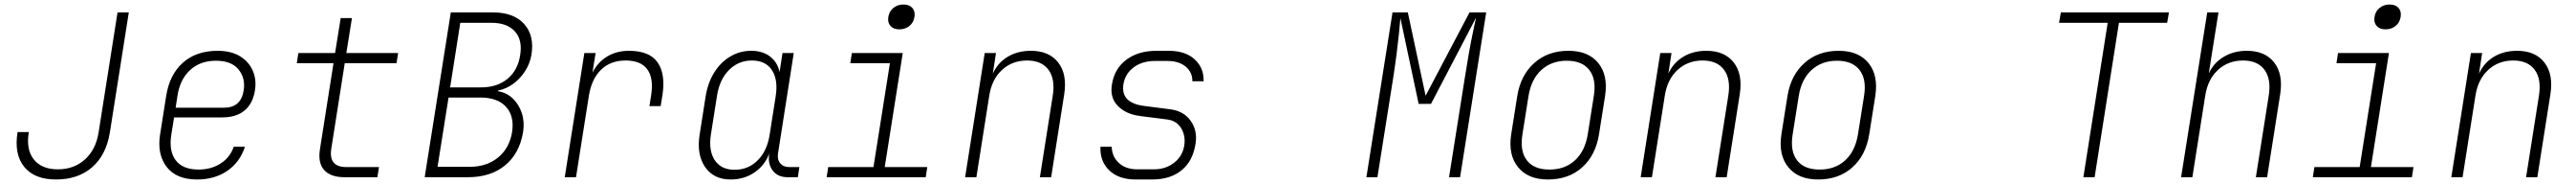

<svg xmlns="http://www.w3.org/2000/svg" viewBox="-20 -785 11440 815"><path d="M229 10Q133 10 87.5 -46Q42 -102 58 -200H108Q95 -123 130 -79Q165 -35 237 -35Q309 -35 357.5 -79Q406 -123 418 -199L502 -730H552L468 -199Q452 -99 389.5 -44.5Q327 10 229 10Z M855 10Q763 10 720 -46Q677 -102 691 -190L718 -360Q733 -455 792.5 -507.5Q852 -560 946 -560Q1006 -560 1045.5 -536Q1085 -512 1102.5 -472Q1120 -432 1112 -384Q1103 -326 1066 -295.5Q1029 -265 967 -265H753L741 -190Q729 -117 760 -75.5Q791 -34 862 -34Q918 -34 960 -61Q1002 -88 1018 -135H1068Q1045 -66 989 -28Q933 10 855 10ZM760 -308H975Q1050 -308 1062 -384Q1071 -438 1039.5 -477Q1008 -516 939 -516Q869 -516 824 -474.5Q779 -433 768 -360Z M1511 0Q1448 0 1419.5 -32Q1391 -64 1401 -125L1461 -505H1298L1305 -550H1468L1493 -705H1543L1518 -550H1748L1741 -505H1511L1451 -125Q1439 -45 1518 -45H1663L1656 0Z M1866 0 1982 -730H2170Q2261 -730 2307.5 -679Q2354 -628 2340 -542Q2334 -505 2312.5 -471Q2291 -437 2259.5 -414Q2228 -391 2192 -384L2191 -381Q2230 -375 2257.5 -348.5Q2285 -322 2297.5 -283.5Q2310 -245 2303 -200Q2287 -105 2223 -52.5Q2159 0 2057 0ZM1979 -398H2117Q2188 -398 2234 -436Q2280 -474 2290 -541Q2301 -608 2266.5 -646Q2232 -684 2162 -684H2024ZM1923 -46H2064Q2141 -46 2191.5 -87Q2242 -128 2254 -199Q2265 -270 2227.5 -311.5Q2190 -353 2113 -353H1972Z M2488 0 2575 -550H2625L2611 -463Q2634 -509 2676 -534.5Q2718 -560 2773 -560Q2864 -560 2900 -509Q2936 -458 2922 -365L2914 -315H2864L2872 -365Q2883 -439 2854.5 -478Q2826 -517 2758 -517Q2691 -517 2649 -476Q2607 -435 2595 -360L2538 0Z M3225 10Q3149 10 3111 -45.5Q3073 -101 3087 -189L3114 -360Q3124 -420 3152.5 -465Q3181 -510 3223.5 -535Q3266 -560 3316 -560Q3367 -560 3400 -534.5Q3433 -509 3442 -466L3455 -550H3505L3435 -105Q3431 -78 3445 -61.5Q3459 -45 3485 -45H3530L3523 0H3478Q3434 0 3411.5 -29.5Q3389 -59 3396 -105Q3377 -53 3331 -21.5Q3285 10 3225 10ZM3242 -33Q3303 -33 3345 -75Q3387 -117 3398 -189L3425 -360Q3436 -432 3408 -474.5Q3380 -517 3319 -517Q3259 -517 3217 -474.5Q3175 -432 3164 -360L3137 -189Q3126 -117 3154.5 -75Q3183 -33 3242 -33Z M3651 0 3658 -45H3859L3932 -505H3756L3763 -550H3989L3909 -45H4098L4091 0ZM3974 -655Q3948 -655 3934.5 -670Q3921 -685 3925 -710Q3929 -735 3947.5 -750Q3966 -765 3992 -765Q4018 -765 4031.5 -750Q4045 -735 4041 -710Q4037 -685 4018.5 -670Q4000 -655 3974 -655Z M4266 0 4353 -550H4403L4389 -459Q4411 -507 4455 -533.5Q4499 -560 4558 -560Q4639 -560 4679.5 -508Q4720 -456 4706 -367L4648 0H4598L4655 -360Q4667 -434 4636.5 -475.5Q4606 -517 4541 -517Q4475 -517 4429.5 -475Q4384 -433 4373 -360L4316 0Z M5023 10Q4948 10 4906 -30.5Q4864 -71 4867 -135H4917Q4918 -92 4948.5 -63.5Q4979 -35 5031 -35H5104Q5157 -35 5194.5 -64.5Q5232 -94 5239 -140Q5246 -183 5225.5 -217Q5205 -251 5162 -256L5044 -271Q4980 -279 4944 -316Q4908 -353 4918 -411Q4929 -481 4982 -520.5Q5035 -560 5116 -560H5170Q5244 -560 5285.5 -522Q5327 -484 5325 -425H5275Q5276 -464 5246 -489.5Q5216 -515 5163 -515H5109Q5053 -515 5015 -487Q4977 -459 4969 -412Q4956 -330 5059 -316L5176 -301Q5236 -294 5267.5 -250Q5299 -206 5289 -147Q5277 -71 5227 -30.5Q5177 10 5096 10Z M6048 0 6164 -730H6232L6311 -361L6506 -730H6580L6464 0H6415L6485 -440Q6493 -491 6502 -542.5Q6511 -594 6520 -637Q6529 -680 6535 -707L6335 -325H6280L6199 -705Q6197 -678 6192.5 -635Q6188 -592 6181.5 -541.5Q6175 -491 6167 -440L6097 0Z M6854 10Q6766 10 6721.5 -44.5Q6677 -99 6691 -190L6718 -360Q6733 -452 6793.5 -506Q6854 -560 6945 -560Q7034 -560 7078 -505.5Q7122 -451 7108 -360L7081 -190Q7066 -97 7006 -43.5Q6946 10 6854 10ZM6861 -34Q6930 -34 6974.5 -75Q7019 -116 7031 -190L7058 -360Q7070 -434 7038 -475Q7006 -516 6938 -516Q6870 -516 6825 -475Q6780 -434 6768 -360L6741 -190Q6729 -116 6760.5 -75Q6792 -34 6861 -34Z M7266 0 7353 -550H7403L7389 -459Q7411 -507 7455 -533.5Q7499 -560 7558 -560Q7639 -560 7679.5 -508Q7720 -456 7706 -367L7648 0H7598L7655 -360Q7667 -434 7636.5 -475.5Q7606 -517 7541 -517Q7475 -517 7429.5 -475Q7384 -433 7373 -360L7316 0Z M8054 10Q7966 10 7921.5 -44.5Q7877 -99 7891 -190L7918 -360Q7933 -452 7993.5 -506Q8054 -560 8145 -560Q8234 -560 8278 -505.5Q8322 -451 8308 -360L8281 -190Q8266 -97 8206 -43.5Q8146 10 8054 10ZM8061 -34Q8130 -34 8174.5 -75Q8219 -116 8231 -190L8258 -360Q8270 -434 8238 -475Q8206 -516 8138 -516Q8070 -516 8025 -475Q7980 -434 7968 -360L7941 -190Q7929 -116 7960.5 -75Q7992 -34 8061 -34Z M9232 0 9340 -684H9124L9132 -730H9612L9604 -684H9390L9282 0Z M9666 0 9782 -730H9832L9808 -580L9789 -460Q9811 -507 9855.5 -533.5Q9900 -560 9958 -560Q10039 -560 10079.5 -508Q10120 -456 10106 -367L10048 0H9998L10055 -360Q10067 -434 10036.5 -475.5Q10006 -517 9941 -517Q9875 -517 9829.5 -475Q9784 -433 9773 -360L9716 0Z M10251 0 10258 -45H10459L10532 -505H10356L10363 -550H10589L10509 -45H10698L10691 0ZM10574 -655Q10548 -655 10534.5 -670Q10521 -685 10525 -710Q10529 -735 10547.5 -750Q10566 -765 10592 -765Q10618 -765 10631.5 -750Q10645 -735 10641 -710Q10637 -685 10618.5 -670Q10600 -655 10574 -655Z M10866 0 10953 -550H11003L10989 -459Q11011 -507 11055 -533.5Q11099 -560 11158 -560Q11239 -560 11279.5 -508Q11320 -456 11306 -367L11248 0H11198L11255 -360Q11267 -434 11236.5 -475.5Q11206 -517 11141 -517Q11075 -517 11029.5 -475Q10984 -433 10973 -360L10916 0Z"/></svg>

Font: JetBrains Mono Thin
Style: Italic
Weight: 100
Italic angle: -9°
Monospace: yes
Designer: Philipp Nurullin, Konstantin Bulenkov
Foundry: JetBrains
Version: Version 2.305; ttfautohint (v1.8.4.7-5d5b)